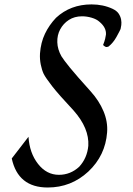

<svg xmlns="http://www.w3.org/2000/svg" viewBox="-20 -834 593 854"><path d="M106.7 -225.6Q111.3 -153.3 149.2 -104.9Q187.2 -56.4 242.1 -56.4Q293.3 -56.4 332.3 -92.3Q367.7 -130.8 372.8 -185.6Q377.4 -263.1 307.7 -342.1Q240 -414.4 211.8 -450.8Q183.6 -487.2 174.4 -505.1Q166.2 -522.6 161.3 -546.7Q156.4 -570.8 157.9 -596.4Q161.5 -645.1 180 -683.8Q198.5 -722.6 229.2 -754.9Q293.3 -814.4 387.2 -814.4Q438.5 -814.4 480.5 -794.9Q500 -785.6 508.2 -772.8Q516.4 -760 518.7 -746.9Q521 -733.8 519.5 -722.6Q517.9 -711.3 516.4 -705.1Q512.8 -696.4 498.2 -670Q483.6 -643.6 463.1 -627.2Q460 -625.6 454.4 -624.9Q448.7 -624.1 438.5 -633.8Q445.1 -650.3 447.7 -661.5Q450.3 -672.8 451.3 -680.5Q453.3 -711.3 422.6 -736.9Q409.7 -748.7 387.9 -755.1Q366.2 -761.5 345.1 -761.5Q311.3 -761.5 286.4 -745.4Q261.5 -729.2 247.7 -703.3Q233.8 -677.4 234.9 -645.9Q235.9 -614.4 253.3 -583.6Q263.1 -567.7 290.5 -533.8Q317.9 -500 383.6 -427.2Q421 -385.6 440.5 -339Q460 -292.3 456.4 -245.1Q448.7 -142.1 372.8 -70.8Q296.4 0 192.3 0Q60 0 32.3 -129.2Z"/></svg>

Font: MM Jasmine
Style: Regular
Weight: 400
Designer: Khon Soe Zaw Thu
Version: Version 1.00 July 11, 2016, initial release